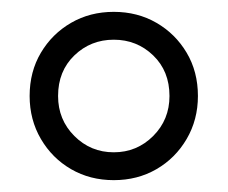

<svg xmlns="http://www.w3.org/2000/svg" viewBox="-20 -730 384 324"><path d="M172 -426Q132 -426 100 -444.5Q68 -463 49 -495.5Q30 -528 30 -568Q30 -609 49 -641Q68 -673 100 -691.5Q132 -710 172 -710Q212 -710 244 -691.5Q276 -673 295 -641Q314 -609 314 -568Q314 -528 295 -495.5Q276 -463 244 -444.5Q212 -426 172 -426ZM172 -473Q211 -473 238.5 -500.5Q266 -528 266 -568Q266 -610 238.5 -636.5Q211 -663 172 -663Q133 -663 105.5 -636.5Q78 -610 78 -568Q78 -528 105.5 -500.5Q133 -473 172 -473Z"/></svg>

Font: Fustat Light
Style: Regular
Weight: 300
Designer: Mohamed Gaber, Khaled Hosny, Laura Garcia Mut
Foundry: Kief Type Foundry, Alif Type Foundry, Hard Type Foundry
Version: Version 1.007